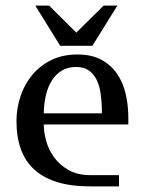

<svg xmlns="http://www.w3.org/2000/svg" viewBox="-20 -663 502 683"><path d="M255.4 -469.2Q305.2 -469.2 339.6 -450.9Q374 -432.6 395.8 -401.4Q417.5 -370.1 427 -329.3Q436.5 -288.6 436.5 -243.2V-220.2H135.7Q135.7 -192.9 144.5 -161.1Q153.3 -129.4 173.1 -102.5Q192.9 -75.7 224.4 -57.9Q255.9 -40 301.8 -40H403.3V0H300.3Q231.9 0 182.4 -15.6Q132.8 -31.2 100.8 -61Q68.8 -90.8 53.7 -133.8Q38.6 -176.8 38.6 -231.9Q38.6 -277.8 53 -320.8Q67.4 -363.8 95 -396.7Q122.6 -429.7 162.8 -449.5Q203.1 -469.2 255.4 -469.2ZM250.5 -424.8Q220.2 -424.8 198.7 -411.1Q177.2 -397.5 163.3 -374.8Q149.4 -352.1 142.8 -322Q136.2 -292 135.7 -259.8H342.3V-280.8Q341.3 -309.1 337.2 -335Q333 -360.8 322.8 -380.9Q312.5 -400.9 295.2 -412.8Q277.8 -424.8 250.5 -424.8ZM308.6 -500H194.3L105.5 -643.1H154.8L251.5 -546.9L348.6 -643.1H397.5Z"/></svg>

Font: Federov2
Style: Regular
Weight: 400
Designer: Olexa M. Volochay | Cyreal.org
Foundry: Olexa M. Volochay | Cyreal.org
Version: Version 1.000